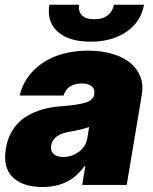

<svg xmlns="http://www.w3.org/2000/svg" viewBox="-20 -761 631 790"><path d="M154.8 8.5Q73.9 8.5 32.3 -32Q-9.2 -72.4 4.3 -150.6Q9.9 -185.4 24.9 -213.4Q39.8 -241.5 60.5 -260.7Q81.3 -279.8 109.2 -293.3Q137.1 -306.8 167.4 -314.1Q197.8 -321.4 233 -323.9Q304.7 -329.5 334.2 -339.5Q363.6 -349.4 367.9 -372.2V-373.6Q371.1 -394.5 357.1 -406.1Q343 -417.6 316.8 -417.6Q288 -417.6 268.3 -405.2Q248.6 -392.8 241.5 -367.9H61.1Q67.8 -398.1 83.1 -425.2Q98.4 -452.4 122.9 -475.9Q147.4 -499.3 179.2 -516.3Q210.9 -533.4 252.7 -543Q294.4 -552.6 342.3 -552.6Q399.1 -552.6 444.4 -538.7Q489.7 -524.9 517.8 -500.9Q545.8 -476.9 558.1 -444.1Q570.3 -411.2 563.9 -373.6L501.4 0H318.2L331 -76.7H326.7Q267.4 8.5 154.8 8.5ZM448.9 -741.5H572.4Q560.7 -672.2 501.2 -630.9Q441.8 -589.5 353 -589.5Q263.1 -589.5 217.3 -630.7Q171.5 -671.9 183.2 -741.5H305.4Q301.1 -716.6 316.2 -699.2Q331.3 -681.8 367.9 -681.8Q403.8 -681.8 424 -698.7Q444.2 -715.6 448.9 -741.5ZM240.1 -115.1Q275.2 -115.1 304.3 -136.4Q333.5 -157.7 339.5 -193.2L346.6 -238.6Q322.8 -229 265.6 -218.8Q231.5 -213.4 212.5 -198.7Q193.5 -183.9 190.3 -161.9Q187.1 -139.9 200.6 -127.5Q214.1 -115.1 240.1 -115.1Z"/></svg>

Font: Karasuma Gothic
Style: Italic
Weight: 900
Italic angle: -9.39999°
Designer: Rasmus Andersson / Ryoko Nishizuka
Foundry: Genbu
Version: Version 1.00